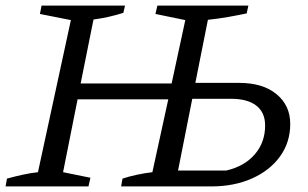

<svg xmlns="http://www.w3.org/2000/svg" viewBox="-31 -668 1102 688"><path d="M-11 0 -6 -28Q23 -36 50.5 -42Q78 -48 105 -51L223 -596L112 -618L118 -648H417L411 -622Q386 -614 359.5 -608Q333 -602 304 -598L258 -369H584L633 -596L526 -618L533 -648H859L853 -620Q820 -613 785.5 -607Q751 -601 714 -597L669 -371H826Q911 -371 960 -330.5Q1009 -290 1009 -224Q1009 -158 972.5 -107.5Q936 -57 872 -28.5Q808 0 726 0H403L408 -28Q432 -36 460.5 -42Q489 -48 515 -51L572 -312H247L195 -51L293 -31L286 0ZM607 -57H780Q845 -72 882 -115Q919 -158 919 -218Q919 -265 887.5 -289.5Q856 -314 797 -314H658Z"/></svg>

Font: Piazzolla
Style: Italic
Weight: 400
Italic angle: -11.3°
Designer: Juan Pablo del Peral
Foundry: Huerta Tipografica
Version: Version 1.330